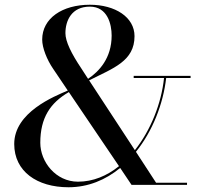

<svg xmlns="http://www.w3.org/2000/svg" viewBox="-20 -780 844 810"><path d="M544 -460V-451H672C661 -344 616 -231 549 -146.5L356 -441C458 -492.5 547.5 -522 547.5 -627.5C547.5 -707.5 466 -760 359 -760C243 -760 158 -703 158 -613C158 -578 178 -528 204 -490L266 -398C209 -373.5 40 -306.5 40 -172.5C40 -57 136 10 269 10C352 10 425.5 -21 487 -71.5L535 0H769V-9H638.5L553.5 -139.5C623.5 -226.5 668.5 -341 681 -451H784V-460ZM324 -490C281 -554 256 -605 256 -640C256 -693 282 -752 359 -752C434 -752 451 -677 451 -630C451 -534.5 398 -478.5 351.5 -447.5ZM150 -177.5C150 -283 192 -346 270.5 -391.5L482 -79C431 -38 372.5 -13.5 309 -13.5C215 -13.5 150 -97.5 150 -177.5Z"/></svg>

Font: Bodoni* 24
Style: Regular
Weight: 400
Version: Version 2.3